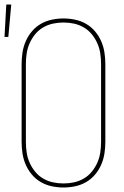

<svg xmlns="http://www.w3.org/2000/svg" viewBox="-32 -825 552 853"><path d="M250 8Q224 8 198 2.5Q172 -3 149.5 -16Q127 -29 110 -49Q93 -69 82.5 -93Q72 -117 68 -143Q64 -169 64 -195V-540Q64 -566 68 -592Q72 -618 82.5 -642Q93 -666 110 -686Q127 -706 149.5 -719Q172 -732 198 -737.5Q224 -743 250 -743Q276 -743 302 -737.5Q328 -732 350.5 -719Q373 -706 390 -686Q407 -666 417.5 -642Q428 -618 432 -592Q436 -566 436 -540V-195Q436 -169 432 -143Q428 -117 417.5 -93Q407 -69 390 -49Q373 -29 350.5 -16Q328 -3 302 2.5Q276 8 250 8ZM250 -10Q274 -10 297 -15Q320 -20 340.5 -32Q361 -44 376 -62.5Q391 -81 400.5 -102.5Q410 -124 413.5 -147.5Q417 -171 417 -195V-540Q417 -564 413.5 -587.5Q410 -611 400.5 -632.5Q391 -654 376 -672.5Q361 -691 340.5 -703Q320 -715 297 -720Q274 -725 250 -725Q226 -725 203 -720Q180 -715 159.5 -703Q139 -691 124 -672.5Q109 -654 99.5 -632.5Q90 -611 86.5 -587.5Q83 -564 83 -540V-195Q83 -171 86.5 -147.5Q90 -124 99.5 -102.5Q109 -81 124 -62.5Q139 -44 159.5 -32Q180 -20 203 -15Q226 -10 250 -10ZM-12 -661 -4 -805H18L5 -661Z"/></svg>

Font: Iosevka Curly Thin
Style: Regular
Weight: 100
Monospace: yes
Designer: Belleve Invis
Foundry: Belleve Invis
Version: Version 22.1.2; ttfautohint (v1.8.4)